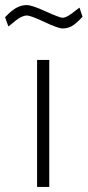

<svg xmlns="http://www.w3.org/2000/svg" viewBox="-70 -736 345 756"><path d="M0 0ZM76 -500H124V0H76ZM104 -650Q50 -675 36 -675Q13 -675 -24 -642L-37 -632L-50 -668Q-25 -695 -5 -705.5Q15 -716 35 -716Q56 -716 110 -691Q166 -666 176 -666Q194 -666 231 -697L243 -706L255 -670Q229 -642 212.5 -633Q196 -624 177 -624Q158 -624 104 -650Z"/></svg>

Font: Cairo Light
Style: Regular
Weight: 300
Designer: Mohamed Gaber, the designers of Titillium
Foundry: Kief Type Foundry
Version: Version 2.009; ttfautohint (v1.5.33-1714) -l 8 -r 50 -G 200 